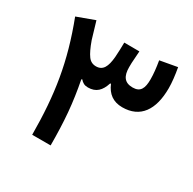

<svg xmlns="http://www.w3.org/2000/svg" viewBox="-155 -868 1037 1030"><g transform="rotate(30 363.5 -353.0)"><path d="M397.5 -447.8C418.5 -397.5 455.1 -369.1 512.2 -369.1C623 -369.1 677.7 -447.8 677.7 -582.5C677.7 -617.2 672.9 -659.2 664.6 -705.6L558.1 -686.5C565.4 -644 569.3 -606.9 569.3 -574.7C569.3 -519.5 555.7 -488.8 507.3 -488.8C456.5 -488.8 437 -519 437 -574.2C437 -593.3 437.5 -609.4 439 -623.5C439.9 -637.7 440.9 -654.8 442.4 -674.8L348.6 -675.3C348.6 -644 347.2 -619.6 345.2 -584.5C339.8 -521.5 322.8 -488.8 280.3 -488.8C259.8 -488.8 243.2 -497.1 231 -514.2C218.3 -531.2 204.6 -559.6 190.4 -599.6L159.2 -704.6L50.3 -664.6C138.2 -435.1 167 -248.5 168 0H282.2C282.2 -71.8 279.8 -139.2 274.4 -201.2C269 -263.2 259.8 -325.7 247.6 -388.7L251.5 -392.1C265.1 -377 277.8 -369.1 299.3 -369.1C349.6 -369.1 376.5 -396.5 392.6 -447.8Z"/></g></svg>

Font: Estedad SemiBold
Style: Regular
Weight: 600
Designer: Amin Abedi
Version: Version 7.3